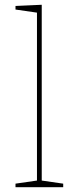

<svg xmlns="http://www.w3.org/2000/svg" viewBox="-20 -785 330 805"><path d="M155 -765V-28L245 -15V0H45V-15L135 -28V-732L45 -745V-760Z"/></svg>

Font: Bitter Pro Thin
Style: Regular
Weight: 250
Designer: Sol Matas, and Bitter project Authors
Foundry: Sol Matas
Version: Version 1.010